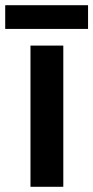

<svg xmlns="http://www.w3.org/2000/svg" viewBox="-36 -717 358 737"><path d="M207 0H81V-542H207ZM302 -697V-606H-16V-697Z"/></svg>

Font: Noto Sans Hanifi Rohingya SemiBold
Style: Regular
Weight: 600
Version: Version 2.101